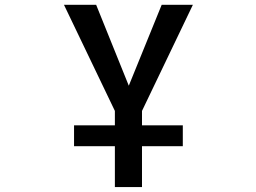

<svg xmlns="http://www.w3.org/2000/svg" viewBox="-20 -542 1040 781"><path d="M281.2 52.7V-32.2H447.3V-90.8L240.2 -522.5H371.1L503.9 -193.4L637.7 -522.5H764.6L557.6 -90.8V-32.2H723.6V52.7H557.6V218.8H447.3V52.7Z"/></svg>

Font: GenEi Gothic M SemiBold
Style: Regular
Weight: 500
Designer: o_tamon (Modified); [Source Han Sans]
Ryoko NISHIZUKA  (kana & ideographs); Paul D. Hunt (Latin, Greek & Cyrillic); Wenl
Version: Version 1.1a;Original Version 1.004